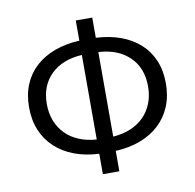

<svg xmlns="http://www.w3.org/2000/svg" viewBox="-78 -758 876 861"><g transform="rotate(-10 359.5 -328.0)"><path d="M590 -331Q590 -415 538 -465.5Q486 -516 397 -521V-136Q441 -139 477 -154Q513 -169 538 -194.5Q563 -220 576.5 -254.5Q590 -289 590 -331ZM129 -331Q129 -289 142.5 -254.5Q156 -220 181 -194.5Q206 -169 242 -154Q278 -139 322 -136V-521Q233 -516 181 -465.5Q129 -415 129 -331ZM322 22V-71Q260 -74 209.5 -93Q159 -112 123 -145.5Q87 -179 67.5 -225.5Q48 -272 48 -331Q48 -389 67.5 -435Q87 -481 123 -513.5Q159 -546 209.5 -564.5Q260 -583 322 -586V-678H397V-586Q459 -583 509.5 -564.5Q560 -546 596 -513.5Q632 -481 651.5 -435Q671 -389 671 -331Q671 -272 651.5 -225.5Q632 -179 596 -145.5Q560 -112 509.5 -93Q459 -74 397 -71V22Z"/></g></svg>

Font: SourceSansPro
Style: Book
Weight: 400
Designer: Paul D. Hunt
Foundry: Adobe Systems Incorporated
Version: Version 2.021;PS 2.000;hotconv 1.0.86;makeotf.lib2.5.63406